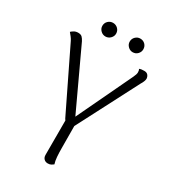

<svg xmlns="http://www.w3.org/2000/svg" viewBox="-205 -950 947 1064"><g transform="rotate(30 268.0 -418.0)"><path d="M268 -228Q258 -229 252 -232.5Q246 -236 241.5 -242.5Q237 -249 234 -254L45 -643Q40 -653 31.5 -664Q23 -675 16 -683Q22 -689 33 -695.5Q44 -702 59 -702Q76 -702 84.5 -693.5Q93 -685 100 -671L288 -268L262 -259L445 -644Q455 -665 455 -676Q455 -682 454 -687.5Q453 -693 450 -697Q457 -700 464 -701Q471 -702 482 -702Q497 -702 505 -693Q513 -684 514 -670Q514 -663 510 -652.5Q506 -642 499 -631L296 -239ZM298 -265 299 -103Q299 -73 301 -47.5Q303 -22 309 -4Q304 0 295.5 5Q287 10 274 10Q259 10 249.5 0.5Q240 -9 240 -25V-259ZM199 -759Q181 -759 168 -772Q155 -785 155 -802Q155 -821 168 -833.5Q181 -846 199 -846Q217 -846 230 -833.5Q243 -821 243 -802Q243 -785 230 -772Q217 -759 199 -759ZM373 -759Q356 -759 343 -772Q330 -785 330 -802Q330 -821 343 -833.5Q356 -846 373 -846Q392 -846 404.5 -833.5Q417 -821 417 -802Q417 -785 404.5 -772Q392 -759 373 -759Z"/></g></svg>

Font: Arima Light
Style: Regular
Weight: 300
Designer: Joana Correia and Natanael Gama
Foundry: NDISCOVER
Version: Version 1.101;gftools[0.9.23]